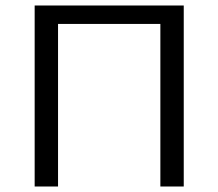

<svg xmlns="http://www.w3.org/2000/svg" viewBox="-20 -678 794 698"><path d="M563 0V-658H648V0ZM106 0V-658H191V0ZM134 -591V-658H622V-591Z"/></svg>

Font: Ysabeau Office Medium
Style: Regular
Weight: 500
Designer: Christian Thalmann (Catharsis Fonts)
Version: Version 2.001;gftools[0.9.30]; featfreeze: tnum,lnum,ss02